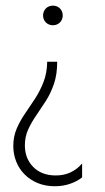

<svg xmlns="http://www.w3.org/2000/svg" viewBox="-20 -445 373 680"><path d="M174.3 214.6Q141 214.6 113.9 203.5Q86.8 192.4 67.4 172.9Q47.9 153.5 37.5 127.4Q27.1 101.4 27.1 72.2Q27.1 38.9 38.9 11.1Q50.7 -16.7 68.4 -42.4Q86.1 -68.1 103.8 -95.1Q121.5 -122.2 134 -154.2Q146.5 -186.1 147.2 -226.4H182.6Q182.6 -181.9 171.2 -148.3Q159.7 -114.6 142.4 -87.5Q125 -60.4 108 -35.8Q91 -11.1 79.5 14.2Q68.1 39.6 68.1 70.1Q68.1 116 97.6 146.2Q127.1 176.4 177.8 176.4Q206.9 176.4 230.2 165.3Q253.5 154.2 270.8 134V183.3Q252.1 197.9 227.4 206.2Q202.8 214.6 174.3 214.6ZM167.4 -355.6Q157.6 -355.6 149.7 -360.1Q141.7 -364.6 137.2 -372.6Q132.6 -380.6 132.6 -390.3Q132.6 -400 137.2 -408Q141.7 -416 149.7 -420.5Q157.6 -425 167.4 -425Q177.1 -425 185.1 -420.5Q193.1 -416 197.6 -408Q202.1 -400 202.1 -390.3Q202.1 -380.6 197.6 -372.6Q193.1 -364.6 185.1 -360.1Q177.1 -355.6 167.4 -355.6Z"/></svg>

Font: Afacad Flux ExtraLight
Style: Regular
Weight: 250
Designer: Kristian Moeller
Foundry: Dicotype
Version: Version 1.100